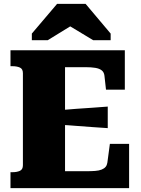

<svg xmlns="http://www.w3.org/2000/svg" viewBox="-20 -969 728 989"><path d="M645 -228V0H34V-82H44Q67 -82 82.5 -89Q98 -96 98 -118V-592Q98 -614 82.5 -621Q67 -628 44 -628H34V-710H623V-507H526L518 -579Q516 -597 504 -606.5Q492 -616 471 -619.5Q450 -623 420 -623H315V-87H420Q449 -87 469.5 -88.5Q490 -90 503.5 -95.5Q517 -101 524 -109.5Q531 -118 533 -131L546 -228ZM293 -402Q333 -406 373.5 -408.5Q414 -411 454.5 -414Q495 -417 535 -420V-309Q495 -312 454.5 -314.5Q414 -317 374 -320.5Q334 -324 293 -326ZM421 -949H274L144 -796V-762H226L387 -861L297 -860L460 -762H550V-796Z"/></svg>

Font: Roboto Serif 20pt ExtraBold
Style: Regular
Weight: 800
Version: Version 1.008